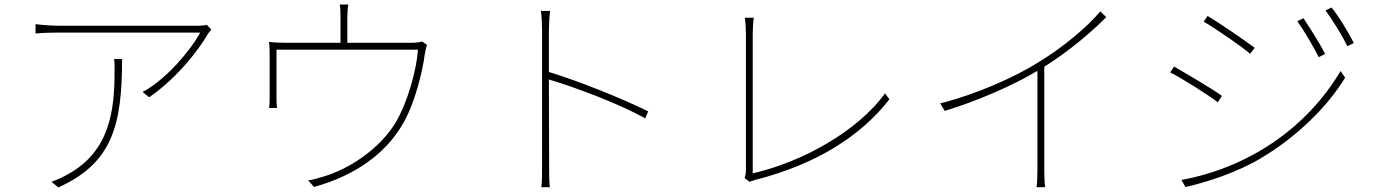

<svg xmlns="http://www.w3.org/2000/svg" viewBox="-20 -805 6040 843"><path d="M888 -696C877 -693 862 -692 851 -692H241C208 -692 167 -695 136 -699V-658C167 -661 208 -662 241 -662H859C819 -587 711 -457 606 -401L635 -378C762 -465 860 -597 892 -655C897 -663 903 -668 908 -675ZM481 -546C484 -526 483 -508 483 -491C483 -323 463 -142 280 -41C261 -30 229 -14 206 -7L236 18C473 -89 516 -254 516 -546Z M1833 -623C1825 -620 1812 -617 1779 -617H1505V-727C1505 -740 1506 -766 1509 -785H1472C1475 -766 1475 -740 1475 -727V-617H1246C1214 -617 1185 -618 1161 -621C1164 -601 1164 -573 1164 -553V-375C1164 -363 1164 -342 1161 -331H1197C1194 -342 1194 -363 1194 -376V-587H1815C1810 -505 1772 -357 1714 -262C1647 -154 1518 -64 1398 -29C1375 -22 1354 -16 1333 -13L1359 16C1548 -37 1671 -134 1742 -250C1804 -349 1837 -503 1845 -567C1848 -586 1852 -600 1855 -608Z M2826 -316C2706 -375 2521 -449 2390 -489V-669C2390 -688 2392 -731 2395 -757H2355C2359 -730 2360 -690 2360 -669V-81C2360 -46 2360 -8 2357 17H2394C2391 -8 2391 -46 2391 -81L2390 -456C2499 -424 2701 -349 2813 -285Z M3270 -7C3279 -10 3288 -12 3295 -15C3564 -83 3760 -208 3885 -369L3866 -395C3746 -230 3505 -94 3285 -44V-659C3285 -678 3287 -716 3290 -727H3250C3253 -716 3255 -674 3255 -658V-57C3255 -41 3252 -31 3249 -24Z M4811 -755C4755 -688 4652 -601 4548 -537C4441 -468 4267 -391 4108 -351L4128 -318C4275 -363 4428 -430 4535 -494V-65C4535 -34 4534 2 4531 17H4569C4566 2 4565 -34 4565 -65V-512C4672 -579 4776 -667 4837 -730Z M5800 -759C5830 -719 5875 -645 5896 -602L5924 -616C5901 -663 5850 -746 5826 -772ZM5265 -710C5315 -681 5429 -603 5469 -569L5489 -595C5455 -621 5333 -705 5282 -735ZM5676 -712C5705 -672 5749 -596 5770 -554L5798 -568C5774 -617 5724 -693 5703 -725ZM5118 -487C5172 -460 5285 -388 5327 -356L5345 -384C5310 -411 5186 -483 5135 -513ZM5185 16C5281 -5 5415 -50 5514 -109C5671 -202 5806 -333 5886 -464L5866 -493C5714 -238 5457 -68 5167 -15Z"/></svg>

Font: SSpoqa Han Sans Neo Thin
Style: Regular
Weight: 100
Designer: [Spoqa Han Sans Neo] Dong-huui Kim  Younghwa Kang  Yujin Lee  [Noto Sans] Ryoko NISHIZUKA  (kana & ideographs); Paul D. 
Foundry: Spoqa (http://www.spoqa-han-sans.com)
Version: Version 1.000